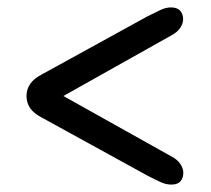

<svg xmlns="http://www.w3.org/2000/svg" viewBox="-20 -601 569 518"><path d="M474.5 -136Q475 -121.5 467.2 -112.2Q459.5 -103 442.5 -103Q428 -103 413.8 -109.5Q399.5 -116 379 -126.5L92.5 -284Q51.5 -304.5 51.5 -342Q51.5 -379 92.5 -400L378 -557Q399 -567.5 413.2 -574.2Q427.5 -581 441.5 -581Q458.5 -581 466.5 -571.5Q474.5 -562 474 -548Q474 -537.5 466 -525.5Q458 -513.5 440.5 -504.5L151 -342L441.5 -179.5Q459 -170.5 466.8 -158.2Q474.5 -146 474.5 -136Z"/></svg>

Font: Fraunces 9pt S050 SemiBold
Style: Regular
Weight: 600
Version: Version 1.000; ttfautohint (v1.8.3)